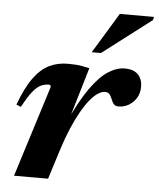

<svg xmlns="http://www.w3.org/2000/svg" viewBox="-51 -734 645 778"><g transform="rotate(5 272.0 -345.0)"><path d="M151.5 -370.5Q152 -375 150 -377.5Q148 -380 143.5 -380Q127 -380 111.2 -372.8Q95.5 -365.5 78.2 -344.2Q61 -323 38.5 -280.5L19.5 -288Q45.5 -358.5 74.8 -398.5Q104 -438.5 138.2 -454.8Q172.5 -471 213 -471Q230.5 -471 244 -470Q257.5 -469 271 -466.8Q284.5 -464.5 301 -460.5L228.5 -216L225.5 -228Q267 -321 304.8 -374.2Q342.5 -427.5 377.2 -449.8Q412 -472 444.5 -472Q480.5 -472 498.5 -453.5Q516.5 -435 516.5 -403.5Q516.5 -378.5 505 -359Q493.5 -339.5 474.2 -328Q455 -316.5 431.5 -316.5Q420 -316.5 413.5 -323.2Q407 -330 401.5 -344.5Q396 -359 389.5 -364.8Q383 -370.5 373 -370.5Q360 -370.5 344.5 -360.5Q329 -350.5 312.2 -330.2Q295.5 -310 278.5 -280Q261.5 -250 244.5 -210.5Q227.5 -171 212 -122L173.5 0H35ZM305 -526 405 -690.5H544L541 -677.5L342.5 -526Z"/></g></svg>

Font: Newsreader 36pt
Style: Bold Italic
Weight: 700
Italic angle: -17°
Designer: Hugues Gentile
Foundry: Production Type
Version: Version 1.003